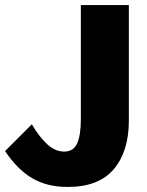

<svg xmlns="http://www.w3.org/2000/svg" viewBox="-20 -720 580 760"><path d="M106 -228Q136 -177 167.5 -148.5Q199 -120 234 -120Q271 -120 285.5 -152.5Q300 -185 300 -249V-700H490V-242Q490 -121 430.5 -50.5Q371 20 248 20Q166 20 107.5 -14.5Q49 -49 0 -122Z"/></svg>

Font: Moderustic ExtraBold
Style: Regular
Weight: 800
Designer: Tural Alisoy
Foundry: TAFT Foundry
Version: Version 2.120